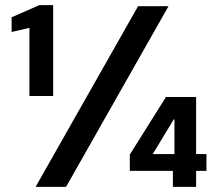

<svg xmlns="http://www.w3.org/2000/svg" viewBox="-20 -724 839 744"><path d="M94 -352V-616L25 -600V-657L132 -704H186V-352ZM118 0 515 -700H633L236 0ZM650 0V-62H483V-125L623 -348H740V-127H780V-62H740V0ZM572 -127H656V-261H653Z"/></svg>

Font: DM Sans 36pt SemiBold
Style: Regular
Weight: 600
Designer: Colophon Foundry, Jonny Pinhorn
Foundry: Colophon Foundry
Version: Version 4.004;gftools[0.9.30]